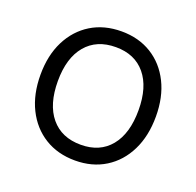

<svg xmlns="http://www.w3.org/2000/svg" viewBox="-98 -614 743 727"><g transform="rotate(20 273.5 -251.0)"><path d="M41 -252Q41 -330 70.2 -388.2Q99.5 -446.5 152 -478.8Q204.5 -511 274.5 -511Q343.5 -511 395.8 -478.8Q448 -446.5 477 -388.2Q506 -330 506 -252Q506 -173.5 477 -114.8Q448 -56 395.8 -23.5Q343.5 9 274.5 9Q204.5 9 152 -23.5Q99.5 -56 70.2 -114.8Q41 -173.5 41 -252ZM436 -252Q436 -345 393.5 -396.2Q351 -447.5 274.5 -447.5Q197 -447.5 154 -396.2Q111 -345 111 -252Q111 -158 154 -106.2Q197 -54.5 274.5 -54.5Q351 -54.5 393.5 -106.2Q436 -158 436 -252Z"/></g></svg>

Font: Overused Grotesk Book
Style: Regular
Weight: 375
Version: Version 0.004